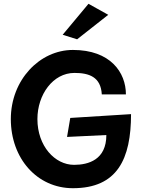

<svg xmlns="http://www.w3.org/2000/svg" viewBox="-20 -978 755 1011"><path d="M670 -377 350 -357 333 -257 540 -267C540 -137 446 -110 370 -110C269 -110 177 -209 177 -351C177 -480 259 -594 372 -594C449 -594 511 -573 516 -481H643C643 -597 561 -715 364 -715C189 -715 37 -557 37 -351C37 -144 175 13 364 13C598 13 670 -141 670 -377ZM310 -795 386 -771 550 -900 446 -958Z"/></svg>

Font: Bluebird
Style: Regular
Weight: 400
Designer: Jasper
Foundry: Cannot Into Space Fonts
Version: Version 0.98